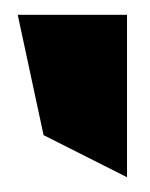

<svg xmlns="http://www.w3.org/2000/svg" viewBox="-20 -797 203 260"><path d="M4 -777 39 -614 152 -557V-777Z"/></svg>

Font: Charger Pro
Style: UltraNar
Weight: 900
Designer: Jasper
Foundry: Cannot Into Space Fonts
Version: Version 1.09